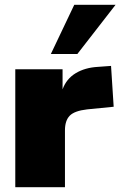

<svg xmlns="http://www.w3.org/2000/svg" viewBox="-20 -784 504 804"><path d="M456 -337 345 -326Q292 -320 272 -299.5Q252 -279 252 -238V0H44V-494H242V-410Q258 -454 297 -477.5Q336 -501 390 -504L445 -508ZM193 -558 291 -764H464L304 -558Z"/></svg>

Font: Nunito Sans Heavy
Style: Regular
Weight: 400
Designer: Vernon Adams
Foundry: Vernon Adams
Version: Version 2.500